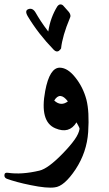

<svg xmlns="http://www.w3.org/2000/svg" viewBox="-76 -617 496 871"><path d="M129 -204Q149 -311 196 -310Q232 -309 267 -264Q301 -221 316 -165Q330 -110 324 -18Q318 73 267 151Q215 229 172 233Q137 238 64 223Q29 216 1.5 208.5Q-26 201 -45 194Q-57 189 -56 177Q-55 164 -39 167Q23 176 103 157Q142 148 209 79Q243 44 262.5 16.5Q282 -11 285 -33Q284 -38 280 -45.5Q276 -53 271 -62Q238 -8 175 -35Q103 -65 129 -204ZM232 -157Q196 -204 170 -161Q200 -133 232 -157ZM213 -589 237 -562Q248 -547 241 -535Q207 -454 201 -397Q200 -395 198 -393L191 -386Q180 -379 168 -391Q133 -427 103.5 -465Q74 -503 50 -543Q34 -570 54 -576Q73 -582 86 -559Q95 -543 109 -521.5Q123 -500 143 -474Q148 -507 158.5 -535.5Q169 -564 184 -588Q191 -597 198 -597Q207 -597 213 -589Z"/></svg>

Font: Amiri
Style: Bold Italic
Weight: 700
Italic angle: 10°
Designer: Khaled Hosny
Version: Version 0.113